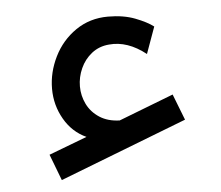

<svg xmlns="http://www.w3.org/2000/svg" viewBox="-38 -439 561 488"><g transform="rotate(-5 242.0 -195.0)"><path d="M101 7.2 426.3 -118.5 400.5 -184.9 260.8 -131Q230.8 -131.8 209.7 -145.4Q188.6 -159.1 178 -180.6Q167.5 -202.1 167.5 -225.9Q167.5 -249.5 177.5 -271.7Q187.4 -293.9 206.2 -308.7Q225 -323.5 250.5 -325.5Q297.8 -330.1 344.5 -293.2L369 -361.2Q352.3 -373.9 322.8 -385.2Q293.4 -396.5 253.9 -396.5Q207.5 -396.5 171.5 -371.8Q135.5 -347 116 -307.5Q96.4 -267.9 96.4 -225.9Q96.4 -184 116.9 -148.4Q137.3 -112.9 173 -96.7L75.5 -59.7Z"/></g></svg>

Font: Arad-FD-VF Thin
Style: Regular
Weight: 100
Designer: Mohammad Darvishi
Version: Version 1.010;September 21, 2024;FontCreator 15.0.0.2992 64-